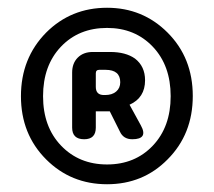

<svg xmlns="http://www.w3.org/2000/svg" viewBox="-20 -831 552 495"><path d="M256 -356Q163 -356 99 -420Q34 -485 34 -583Q34 -681 99 -747Q163 -811 256 -811Q348 -811 412 -747Q477 -682 477 -583.5Q477 -485 412 -420Q349 -356 256 -356ZM256 -407Q328 -407 374 -455.5Q420 -504 420 -583Q420 -662 374 -710.5Q328 -759 256 -759Q183 -759 137 -710.5Q91 -662 91 -583Q91 -504 137.5 -455.5Q184 -407 256 -407ZM197 -472Q166 -472 166 -502V-584V-644Q166 -668 180.5 -682.5Q195 -697 219 -697H264Q304 -697 328 -680Q354 -660 354 -624Q354 -579 314 -561L343 -508Q363 -472 321 -472Q298 -472 289 -492L263 -544H227V-502Q227 -472 197 -472ZM248 -586H251Q269 -586 279.5 -595Q290 -604 290 -619Q290 -651 252 -651H236Q227 -651 227 -642V-607Q227 -586 248 -586Z"/></svg>

Font: GenSenRounded JP B
Style: Regular
Weight: 700
Version: Version 1.501;PS 1;hotconv 16.6.51;makeotf.lib2.5.65220